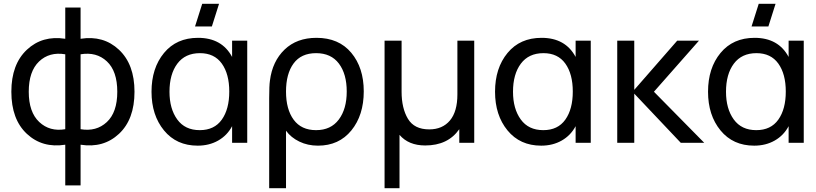

<svg xmlns="http://www.w3.org/2000/svg" viewBox="-20 -755 4315 1015"><path d="M325 225V10Q204 29 122 -47.5Q40 -124 40 -270Q40 -415 122 -492Q204 -569 325 -550V-715H406V-550Q527 -569 609 -492Q691 -415 691 -270Q691 -124 609 -47.5Q527 29 406 10V225ZM325 -72V-468Q241 -482 186.5 -430Q132 -378 132 -270Q132 -162 187.5 -110Q243 -58 325 -72ZM406 -72Q489 -58 544.5 -109.5Q600 -161 600 -270Q600 -379 545 -430.5Q490 -482 406 -468Z M1138 -735 1100 -615H1011L1049 -735ZM1207 -540H1287V0H1207V-88Q1181 -39 1133.5 -12Q1086 15 1025 15Q913 15 847 -65.5Q781 -146 781 -270Q781 -395 847 -475Q913 -555 1027 -555Q1153 -555 1207 -454ZM1036 -67Q1113 -67 1152.5 -122.5Q1192 -178 1192 -271Q1192 -364 1152.5 -419Q1113 -474 1037 -474Q959 -474 917.5 -418.5Q876 -363 876 -270Q876 -180 917 -123.5Q958 -67 1036 -67Z M1403 240V-236Q1403 -303 1407 -329Q1420 -431 1484.5 -493Q1549 -555 1653 -555Q1771 -555 1837 -476Q1903 -397 1903 -272Q1903 -146 1837.5 -65.5Q1772 15 1661 15Q1607 15 1562.5 -6.5Q1518 -28 1492 -64V240ZM1813 -271Q1813 -364 1771.5 -419Q1730 -474 1651 -474Q1572 -474 1532 -419.5Q1492 -365 1492 -271Q1492 -177 1532.5 -122Q1573 -67 1651 -67Q1729 -67 1771 -123Q1813 -179 1813 -271Z M2013 240V-540H2103V-270Q2103 -183 2136.5 -127Q2170 -71 2249 -71Q2319 -71 2358.5 -118Q2398 -165 2398 -256V-540H2487V0H2408V-72Q2348 14 2228 14Q2140 14 2092 -42V240Z M3023 -540H3103V0H3023V-88Q2997 -39 2949.5 -12Q2902 15 2841 15Q2729 15 2663 -65.5Q2597 -146 2597 -270Q2597 -395 2663 -475Q2729 -555 2843 -555Q2969 -555 3023 -454ZM2852 -67Q2929 -67 2968.5 -122.5Q3008 -178 3008 -271Q3008 -364 2968.5 -419Q2929 -474 2853 -474Q2775 -474 2733.5 -418.5Q2692 -363 2692 -270Q2692 -180 2733 -123.5Q2774 -67 2852 -67Z M3243 0V-540H3333V-280L3560 -540H3675L3437 -270L3703 0H3579L3333 -260V0Z M4080 -735 4042 -615H3953L3991 -735ZM4149 -540H4229V0H4149V-88Q4123 -39 4075.5 -12Q4028 15 3967 15Q3855 15 3789 -65.5Q3723 -146 3723 -270Q3723 -395 3789 -475Q3855 -555 3969 -555Q4095 -555 4149 -454ZM3978 -67Q4055 -67 4094.5 -122.5Q4134 -178 4134 -271Q4134 -364 4094.5 -419Q4055 -474 3979 -474Q3901 -474 3859.5 -418.5Q3818 -363 3818 -270Q3818 -180 3859 -123.5Q3900 -67 3978 -67Z"/></svg>

Font: Manrope Medium
Style: Medium
Weight: 500
Designer: Mikhail Sharanda
Foundry: Mikhail Sharanda
Version: Version 4.000;hotconv 1.0.109;makeotfexe 2.5.65596